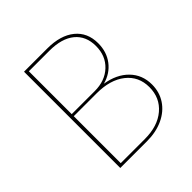

<svg xmlns="http://www.w3.org/2000/svg" viewBox="-177 -793 928 928"><g transform="rotate(-45 287.0 -329.0)"><path d="M518 -177Q518 -125 491.5 -85Q465 -45 417 -22.5Q369 0 306 0H124V-658H283Q373 -658 424 -616.5Q475 -575 475 -502Q475 -443 443 -401Q411 -359 356 -344Q431 -332 474.5 -287.5Q518 -243 518 -177ZM142 -643V-350H299Q370 -350 414 -391.5Q458 -433 458 -500Q458 -568 412.5 -605.5Q367 -643 282 -643ZM500 -177Q500 -250 445.5 -293Q391 -336 298 -336H142V-15H307Q395 -15 447.5 -59.5Q500 -104 500 -177Z"/></g></svg>

Font: Ysabeau Infant Thin
Style: Regular
Weight: 200
Designer: Christian Thalmann (Catharsis Fonts)
Version: Version 0.003